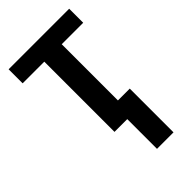

<svg xmlns="http://www.w3.org/2000/svg" viewBox="-225 -611 872 872"><g transform="rotate(-45 210.5 -175.0)"><path d="M405 -451H267V-90H343V191H237V0H155V-451H16V-541H405Z"/></g></svg>

Font: Noto Sans Display Medium Narrow
Style: Regular
Weight: 500
Width: 4
Designer: Monotype Design team
Foundry: Monotype Imaging Inc.
Version: Version 1.000